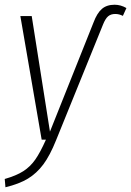

<svg xmlns="http://www.w3.org/2000/svg" viewBox="-32 -590 554 811"><path d="M-12 166Q37 152 66.5 133Q96 114 117 84Q138 54 162 0H144L54 -522H102L179 -34L363 -495Q378 -535 398.5 -552.5Q419 -570 452 -570Q478 -570 502 -556L487 -523Q471 -531 455 -531Q436 -531 424.5 -521Q413 -511 403 -486L205 2Q179 67 151 104.5Q123 142 86 164.5Q49 187 -9 201Z"/></svg>

Font: Fira Sans Condensed ExtraLight
Style: Italic
Weight: 275
Width: 3
Italic angle: -8°
Designer: Carrois Corporate & Edenspiekermann AG
Foundry: Carrois Corporate GbR & Edenspiekermann AG
Version: Version 4.203